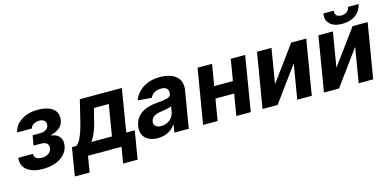

<svg xmlns="http://www.w3.org/2000/svg" viewBox="-85 -1211 3756 1846"><g transform="rotate(-15 1793.0 -288.0)"><path d="M197.8 10.7Q99.8 10.7 43 -32Q-6.4 -68.2 -6.4 -133.5Q-6.4 -143.1 -5.3 -154.5H141.3L141 -148.1Q141 -135.7 146.3 -126.1Q151.6 -116.5 161.4 -109.7Q171.2 -103 184.8 -99.6Q198.5 -96.2 214.8 -96.2Q251.1 -96.2 278.1 -112.6Q306.1 -129.3 312.9 -163Q313.9 -169.4 313.9 -175.4Q313.9 -199.9 296 -214.7Q278.1 -229.4 245.7 -229.4H167.3L184.3 -328.5H262.8Q282.7 -328.5 298.3 -333.8Q313.9 -339.1 324.6 -348.4Q335.2 -357.6 340.7 -369.9Q346.2 -382.1 346.2 -395.6Q346.2 -419 329.9 -433.1Q313.6 -447.1 281.6 -447.1Q249.3 -447.1 224.4 -432.5Q200.3 -418 193.5 -392.8H47.6Q62.9 -466.6 132.1 -509.6Q200.6 -552.6 293 -552.6Q340.9 -552.6 377 -543.3Q413 -534.1 437.1 -517Q461.3 -500 473.4 -476.2Q485.4 -452.4 485.4 -423.7Q485.4 -362.9 442.8 -326.3Q409.8 -297.2 356.9 -284.8L355.5 -279.1Q402.3 -275.6 430 -247.9Q457 -220.9 457 -176.1Q457 -155.9 451.7 -135.8Q446.4 -115.8 435.7 -97.3Q425.1 -78.8 408.6 -62.3Q392 -45.8 369.7 -32Q298.7 10.7 197.8 10.7Z M1098.7 159.8H954.5L980.8 0H647.4L621.1 159.8H473.4L519.9 -120H561.8Q587.7 -136 606.9 -174.7Q626.4 -214.1 641.5 -263.7Q656.6 -313.2 668.7 -367.2L712.4 -545.5H1130.7L1060.7 -120H1145.2ZM918 -120 969.1 -429H822.1L805.8 -367.2Q767 -187.9 712.4 -120Z M1342 10.3Q1317.5 10.3 1295.3 6Q1273.1 1.8 1254.4 -7.3Q1235.8 -16.3 1221.2 -30Q1206.7 -43.7 1197.1 -62.5Q1185 -86.3 1185 -119.3Q1185 -153.8 1197.4 -188.9Q1209.5 -223 1233 -247.5Q1294 -310.7 1420.8 -320.3Q1492.2 -326.3 1524.5 -335.2Q1557.9 -344.5 1561.4 -369.3Q1561.4 -372.2 1561.6 -374.3Q1561.8 -376.4 1562.1 -378.2Q1562.5 -380 1562.7 -381.9Q1562.9 -383.9 1562.9 -386.4Q1562.9 -412.3 1545.8 -427.2Q1528.8 -442.1 1493.3 -442.1Q1471.9 -442.1 1454.5 -437.3Q1437.1 -432.5 1423.5 -424.2Q1409.8 -415.8 1400 -404.3Q1390.3 -392.8 1384.2 -379.3L1246.4 -390.6Q1259.9 -426.5 1283.7 -456.3Q1307.5 -486.2 1340.9 -507.5Q1374.3 -528.8 1417.1 -540.7Q1459.9 -552.6 1511.4 -552.6Q1571.4 -552.6 1621.1 -533.4Q1670.8 -514.6 1696.4 -473.7Q1714.5 -443.9 1714.5 -401.6Q1714.5 -393.5 1714 -385.1Q1713.4 -376.8 1712 -367.9L1650.6 0H1507.1L1519.9 -75.6H1515.6Q1502.5 -56.5 1485.1 -40.5Q1467.7 -24.5 1445.8 -13.3Q1424 -2.1 1398.1 4.1Q1372.2 10.3 1342 10.3ZM1402.7 -94.1Q1428.6 -94.1 1450.6 -101.9Q1472.7 -109.7 1489.5 -123.4Q1506.4 -137.1 1517.6 -155.4Q1528.8 -173.7 1533 -195L1542.3 -252.8Q1515.6 -239.3 1437.1 -228.7Q1343 -217.3 1333.1 -157.3Q1332.7 -154.5 1332.6 -151.8Q1332.4 -149.1 1332.4 -146.7Q1332.4 -120.4 1352.3 -106.9Q1371.8 -94.1 1402.7 -94.1Z M2267.4 0H2123.9L2159.8 -214.1H1973.4L1937.5 0H1793.3L1884.2 -545.5H2028.4L1992.9 -333.1H2179.3L2214.8 -545.5H2358.3Z M2875 0H2730.5L2788.4 -346.9L2534.8 0H2384.9L2475.9 -545.5H2620L2562.5 -199.6L2816.4 -545.5H2965.9Z M3338.4 -592.3Q3257.8 -592.3 3217 -631.4Q3184.7 -662.3 3184.7 -710.6Q3184.7 -722.3 3186.8 -735.8H3291.2Q3290.1 -729.4 3290.1 -723.4Q3290.1 -700.6 3304.9 -686.4Q3319.6 -672.2 3351.6 -672.2Q3370.4 -672.2 3384.6 -677.6Q3398.8 -682.9 3408.7 -691.6Q3418.7 -700.3 3424.5 -711.8Q3430.4 -723.4 3432.5 -735.8H3538Q3532 -704.2 3515.8 -677.9Q3499.6 -651.6 3474.1 -632.6Q3448.5 -613.6 3414.4 -603Q3380.3 -592.3 3338.4 -592.3ZM3486.2 0H3341.6L3399.5 -346.9L3146 0H2996.1L3087 -545.5H3231.2L3173.7 -199.6L3427.6 -545.5H3577.1Z"/></g></svg>

Font: Linik Sans
Style: Bold Italic
Weight: 700
Italic angle: 9°
Designer: Fonts by Rasmus Andersson / Changes by Cristiano Sobral with parts from Marc Monis
Foundry: rsms
Version: Version 3.020; ttfautohint (v1.6)